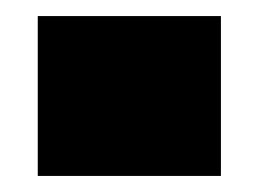

<svg xmlns="http://www.w3.org/2000/svg" viewBox="-20 -219 322 239"><path d="M27 0V-199H255V0Z"/></svg>

Font: Titillium Web Black
Style: Regular
Weight: 900
Version: Version 1.002;PS 35.000;hotconv 1.0.70;makeotf.lib2.5.55311